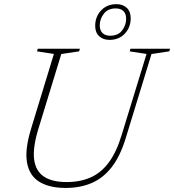

<svg xmlns="http://www.w3.org/2000/svg" viewBox="-20 -916 858 946"><path d="M168 -277.5Q141 -188 148.2 -130.8Q155.5 -73.5 196 -46.2Q236.5 -19 308 -19Q375.5 -19 427 -42Q478.5 -65 516 -115.5Q553.5 -166 579 -249.5L702 -650L619 -663L622.5 -676H818L814 -663L726.5 -650L599.5 -235.5Q572.5 -147 530.8 -93Q489 -39 432.2 -14.5Q375.5 10 303.5 10Q223.5 10 174.2 -20Q125 -50 113.2 -114.5Q101.5 -179 133.5 -283L245.5 -650L162.5 -663L166 -676H373.5L370 -663L282 -650ZM554 -895.5Q585.5 -895.5 604.8 -877.2Q624 -859 624 -826Q624 -781.5 595.2 -750.5Q566.5 -719.5 519.5 -719.5Q488.5 -719.5 468.8 -737.5Q449 -755.5 449 -788.5Q449 -833.5 478 -864.5Q507 -895.5 554 -895.5ZM523 -740Q562 -740 581.8 -766.2Q601.5 -792.5 601.5 -823Q601.5 -848.5 588 -861.5Q574.5 -874.5 550 -874.5Q511.5 -874.5 491.5 -848.2Q471.5 -822 471.5 -791.5Q471.5 -766.5 485 -753.2Q498.5 -740 523 -740Z"/></svg>

Font: Newsreader 16pt 16pt ExtraLight
Style: Italic
Weight: 250
Italic angle: -17°
Version: Version 1.003